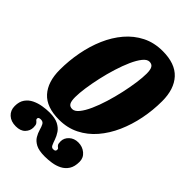

<svg xmlns="http://www.w3.org/2000/svg" viewBox="-327 -877 1236 1236"><g transform="rotate(45 291.0 -259.0)"><path d="M6.5 -213.5Q6.5 -296 21.8 -376.2Q37 -456.5 67.5 -527Q98 -597.5 144 -651.5Q190 -705.5 251.5 -736.5Q313 -767.5 390.5 -767.5Q504.5 -767.5 560.2 -707Q616 -646.5 616 -536.5Q616 -454 600 -373.8Q584 -293.5 552.8 -223Q521.5 -152.5 475.2 -98.5Q429 -44.5 367.5 -13.5Q306 17.5 230.5 17.5Q116 17.5 61.2 -43Q6.5 -103.5 6.5 -213.5ZM201 -159Q201 -123 210.2 -107Q219.5 -91 242 -91Q264 -91 285.8 -117.8Q307.5 -144.5 327.5 -189Q347.5 -233.5 364.2 -288Q381 -342.5 393.5 -399Q406 -455.5 413 -505.8Q420 -556 420 -591.5Q420 -627.5 410.2 -643.2Q400.5 -659 378.5 -659Q357 -659 335.5 -632.2Q314 -605.5 294.2 -561.2Q274.5 -517 257.5 -462.5Q240.5 -408 228 -351.8Q215.5 -295.5 208.2 -245Q201 -194.5 201 -159ZM-33.5 156.5Q-33.5 116.5 -15.5 91Q2.5 65.5 31 51.8Q59.5 38 92.5 32.5Q125.5 27 155 27Q205.5 27 234.8 42.2Q264 57.5 279 80Q294 102.5 301.8 125.2Q309.5 148 316.5 163.2Q323.5 178.5 337.5 178.5Q350.5 178.5 355 173.8Q359.5 169 359.5 162.5Q359.5 153 353.8 149.5Q348 146 342 138.2Q336 130.5 336 108.5Q336 78 360.5 55.2Q385 32.5 422 32.5Q460.5 32.5 488.2 55.8Q516 79 516 115.5Q516 159 498.8 185.8Q481.5 212.5 453.8 226.5Q426 240.5 394 245.2Q362 250 332.5 250Q279 250 250.5 234.8Q222 219.5 208.8 197Q195.5 174.5 189.2 151.8Q183 129 175 113.8Q167 98.5 147 98.5Q125 98.5 125 112.5Q125 120.5 131.2 124.8Q137.5 129 143.8 137.8Q150 146.5 150 168.5Q150 199 128 221.8Q106 244.5 63.5 244.5Q19.5 244.5 -7 220.2Q-33.5 196 -33.5 156.5Z"/></g></svg>

Font: Besley* Condensed Heavy
Style: Italic
Weight: 800
Width: 3
Italic angle: -13°
Designer: Owen Earl
Foundry: indestructible type*
Version: Version 3.000; ttfautohint (v1.8.3)